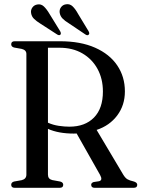

<svg xmlns="http://www.w3.org/2000/svg" viewBox="-20 -897 676 917"><path d="M576.5 -460.5Q576.5 -394.5 540 -345.8Q503.5 -297 441.5 -276.5L568.5 -63Q578.5 -46.5 589.2 -40.5Q600 -34.5 616.5 -31Q635.5 -26 635.5 -14.5Q635.5 0 618.5 0H432.5Q415.5 0 415.5 -14.5Q415.5 -23.5 427 -27.5L453 -31.5Q472 -36 458 -61.5L346 -259.5Q339.5 -259 332.5 -259Q259.5 -259 209 -281.5V-63Q209 -42 229.5 -37L267.5 -30Q282 -26 282 -14.5Q282 0 265 0H50.5Q33.5 0 33.5 -14.5Q33.5 -26 47 -30L83.5 -36.5Q106 -42 106 -63V-639.5Q106 -658 83.5 -663.5L47 -670Q33.5 -674 33.5 -685.5Q33.5 -700 50.5 -700H266Q365 -700 434.2 -669.2Q503.5 -638.5 540 -584.5Q576.5 -530.5 576.5 -460.5ZM209 -669V-311Q233.5 -300 260.8 -296Q288 -292 311.5 -292Q386 -292 428.8 -335.5Q471.5 -379 471.5 -460Q471.5 -520.5 445.8 -567.8Q420 -615 373.5 -642Q327 -669 264 -669ZM353 -830.5 403 -748Q409 -737 404 -732Q398.5 -725.5 388.5 -732L307.5 -786.5Q290 -797 278.8 -808.5Q267.5 -820 265 -836.5Q263 -851.5 271.8 -863Q280.5 -874.5 295.5 -876.5Q313.5 -879.5 327 -866.5Q340.5 -853.5 353 -830.5ZM216.5 -830.5 267 -748.5Q273 -738 269 -732Q263.5 -726 253.5 -732L171.5 -785Q154.5 -795.5 142.8 -806.8Q131 -818 128.5 -834.5Q126 -849 134.5 -861Q143 -873 158 -875.5Q176 -879 189.5 -866.2Q203 -853.5 216.5 -830.5Z"/></svg>

Font: Fraunces 144pt Soft
Style: Regular
Weight: 400
Version: Version 1.000;[0bf87f6ff]